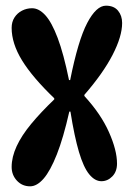

<svg xmlns="http://www.w3.org/2000/svg" viewBox="-20 -647 470 676"><path d="M86 9Q58 9 39.5 -11Q21 -31 21 -59Q21 -94 38.5 -132Q56 -170 90 -211Q124 -252 171 -297V-301Q94 -375 57.5 -434.5Q21 -494 21 -549Q21 -570 31 -585.5Q41 -601 57.5 -609.5Q74 -618 93 -618Q117 -618 139.5 -593.5Q162 -569 183 -513.5Q204 -458 223 -365H227Q255 -505 287 -566Q319 -627 353 -627Q381 -627 395.5 -609.5Q410 -592 410 -566Q410 -519 376.5 -454Q343 -389 277 -313V-309Q335 -246 363.5 -182Q392 -118 392 -71Q392 -43 375.5 -26Q359 -9 337 -9Q314 -9 294 -33.5Q274 -58 258 -112Q242 -166 228 -254H224Q203 -161 180 -103Q157 -45 133.5 -18Q110 9 86 9Z"/></svg>

Font: DynaPuff Condensed
Style: Regular
Weight: 400
Width: 3
Designer: Toshi Omagari, Jennifer Daniel
Foundry: Google Fonts
Version: Version 2.000